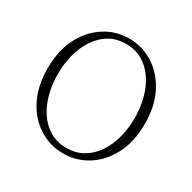

<svg xmlns="http://www.w3.org/2000/svg" viewBox="-156 -845 1017 1016"><g transform="rotate(30 353.0 -337.0)"><path d="M353 14Q273 14 205.5 -28Q138 -70 97.5 -149Q57 -228 57 -337Q57 -445 97.5 -523.5Q138 -602 205.5 -645Q273 -688 353 -688Q434 -688 501.5 -645.5Q569 -603 609.5 -524.5Q650 -446 650 -337Q650 -229 609.5 -150.5Q569 -72 501.5 -29Q434 14 353 14ZM353 -20Q410 -20 454 -45.5Q498 -71 528 -115.5Q558 -160 573 -217Q588 -274 588 -337Q588 -400 573 -457Q558 -514 528 -559Q498 -604 454 -629.5Q410 -655 353 -655Q296 -655 252.5 -629.5Q209 -604 179 -559Q149 -514 134 -457Q119 -400 119 -337Q119 -274 134 -217Q149 -160 179 -115.5Q209 -71 252.5 -45.5Q296 -20 353 -20Z"/></g></svg>

Font: Source Serif Pro Light
Style: Regular
Weight: 300
Designer: Frank Grießhammer
Foundry: Adobe Systems Incorporated
Version: Version 3.001;hotconv 1.0.111;makeotfexe 2.5.65597